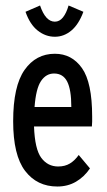

<svg xmlns="http://www.w3.org/2000/svg" viewBox="-20 -670 390 700"><path d="M189 10Q115 10 71.5 -47Q28 -104 28 -228Q28 -356 69.5 -415Q111 -474 180 -474Q242 -474 279 -421.5Q316 -369 316 -245Q316 -235 316 -226.5Q316 -218 315 -209H104Q107 -126 130.5 -94.5Q154 -63 192 -63Q217 -63 235 -74Q253 -85 267 -105L308 -56Q287 -25 257 -7.5Q227 10 189 10ZM106 -280H240Q240 -343 225 -372.5Q210 -402 177 -402Q148 -402 129.5 -374.5Q111 -347 106 -280ZM230 -650 284 -627Q267 -581 240 -558.5Q213 -536 180 -536Q146 -536 117.5 -558.5Q89 -581 73 -627L126 -650Q146 -591 180 -591Q197 -591 209.5 -606.5Q222 -622 230 -650Z"/></svg>

Font: Inconsolata ExtraCondensed SemiBold
Style: Regular
Weight: 600
Width: 2
Monospace: yes
Designer: Raph Levien, Cyreal, Brenton Simpson
Foundry: Raph Levien, Cyreal, Google
Version: Version 3.001; ttfautohint (v1.8.2.53-6de2)